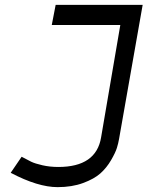

<svg xmlns="http://www.w3.org/2000/svg" viewBox="-20 -520 658 790"><path d="M217 250Q136 250 24 191L69 125Q93 138 108.5 145.5Q124 153 154.5 160Q185 167 220 167Q376 167 396 45L475 -417H193L209 -500H567L470 51Q467 69 461 88.5Q455 108 437 139Q419 170 393.5 193Q368 216 322 233Q276 250 217 250Z"/></svg>

Font: Hermit LightItalic
Style: Regular
Weight: 300
Italic angle: -10°
Designer: Pablo Caro
Version: Version 2.000;PS 002.000;hotconv 1.0.88;makeotf.lib2.5.64775